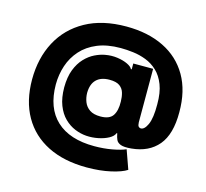

<svg xmlns="http://www.w3.org/2000/svg" viewBox="-130 -890 1355 1261"><g transform="rotate(15 547.0 -259.0)"><path d="M578.1 -740.1Q724.8 -740.1 832.7 -687.1Q940.7 -634.2 999.6 -532.7Q1058.6 -431.1 1058.2 -285.5Q1058.9 -136.4 995.6 -60.7Q932.2 14.9 815.3 25.6Q765.3 30.2 742.5 21.3Q719.8 12.4 712.4 -4.8Q704.9 -22 701.3 -41.5Q700.6 -45.1 700.3 -46.9H696Q687.9 -24.9 658 -8.5Q628.2 7.8 587.7 16Q547.2 24.1 507.1 21.3Q468 18.5 429 2.5Q389.9 -13.5 357.4 -45.5Q324.9 -77.4 305.4 -127.7Q285.9 -177.9 285.5 -248.6Q285.9 -319.6 305.2 -369.3Q324.6 -419 355.3 -451.3Q386 -483.7 421.7 -501.1Q457.4 -518.5 490.1 -524.1Q533 -532 573.5 -526.1Q614 -520.2 642.4 -506.6Q670.8 -492.9 677.6 -477.3H683.2V-517H818.2V-153.4Q818.9 -132.1 825.5 -125Q832 -117.9 840.9 -117.9Q866.1 -117.9 885.8 -161.8Q905.5 -205.6 904.8 -298.3Q905.2 -377.8 884.4 -431.3Q863.6 -484.7 828.8 -517.2Q794 -549.7 751.2 -566.2Q708.5 -582.7 663.4 -588.2Q618.3 -593.8 578.1 -593.8Q486.2 -593.8 419.9 -566.2Q353.7 -538.7 311.1 -490.9Q268.5 -443.2 248 -381.9Q227.6 -320.7 227.3 -252.8Q228 -93 317.8 -9.6Q407.7 73.9 575.3 73.9Q638.8 73.9 695.7 63.6Q752.5 53.3 786.9 38.4L832.4 166.2Q799 188.6 726.6 205.1Q654.1 221.6 563.9 221.6Q408.7 221.6 297.9 166Q187.1 110.4 127.8 6.2Q68.5 -98 68.2 -244.3Q68.5 -389.9 128 -501.8Q187.5 -613.6 301.3 -676.8Q415.1 -740.1 578.1 -740.1ZM561.1 -373.6Q503.2 -373.6 472.1 -343Q441.1 -312.5 440.3 -252.8Q440.7 -220.2 452.2 -190.9Q463.8 -161.6 490.6 -143.3Q517.4 -125 563.9 -125Q625.4 -125 648.1 -158.7Q670.8 -192.5 669 -254.3Q668.7 -285.5 661 -312.7Q653.4 -339.8 630.5 -356.7Q607.6 -373.6 561.1 -373.6Z"/></g></svg>

Font: Inter UI Black
Style: Regular
Weight: 900
Designer: Rasmus Andersson
Foundry: rsms
Version: 3.2;8d6f07862